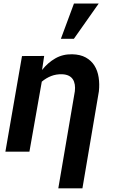

<svg xmlns="http://www.w3.org/2000/svg" viewBox="-20 -838 627 1061"><path d="M224.1 -528.8 212.4 -451.2Q243.7 -491.2 285.2 -515.1Q326.7 -539.1 378.9 -538.1Q423.8 -537.1 454.1 -520.3Q484.4 -503.4 502 -475.3Q519.5 -447.3 525.1 -410.4Q530.8 -373.5 526.4 -333L435.5 202.6H302.2L393.6 -333.5Q396 -353.5 393.3 -370.6Q390.6 -387.7 382.3 -400.1Q374 -412.6 359.4 -419.7Q344.7 -426.8 323.2 -427.7Q291 -428.7 263.2 -418Q235.4 -407.2 210.9 -386.7L142.6 0H9.8L101.6 -528.3ZM388.7 -818.4H525.4L388.2 -623.5H316.4Z"/></svg>

Font: Roboto Mono
Style: Bold Italic
Weight: 700
Designer: Google
Version: Version 2.000985; 2015; ttfautohint (v1.3)